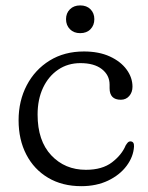

<svg xmlns="http://www.w3.org/2000/svg" viewBox="-20 -660 534 692"><path d="M457.5 -347.5Q457.5 -327.5 445.8 -314Q434 -300.5 415.5 -300.5Q375 -300.5 375 -342V-355Q375 -389 347.2 -410.8Q319.5 -432.5 270 -432.5Q224.5 -432.5 189.8 -409Q155 -385.5 135.2 -343.8Q115.5 -302 115.5 -247Q115.5 -152.5 164.8 -100.2Q214 -48 289.5 -48Q348.5 -48 383.8 -75Q419 -102 433 -136Q437.5 -143 441 -146.8Q444.5 -150.5 450 -150.5Q464 -150 463 -132Q461 -95.5 436.5 -62.5Q412 -29.5 369.8 -9.2Q327.5 11 273 11Q204.5 11 153.5 -19.2Q102.5 -49.5 74.8 -103Q47 -156.5 47 -226.5Q47 -296.5 76.5 -352.8Q106 -409 159 -441.8Q212 -474.5 282.5 -474.5Q336.5 -474.5 375.8 -456.5Q415 -438.5 436.2 -409.5Q457.5 -380.5 457.5 -347.5ZM269 -540.5Q246 -540.5 232 -554.8Q218 -569 218 -591Q218 -612.5 232 -626.5Q246 -640.5 269 -640.5Q292.5 -640.5 306.2 -626.5Q320 -612.5 320 -591Q320 -569 306.2 -554.8Q292.5 -540.5 269 -540.5Z"/></svg>

Font: Fraunces 9pt SuperSoft Light
Style: Regular
Weight: 300
Version: Version 1.000;[b76b70a41]